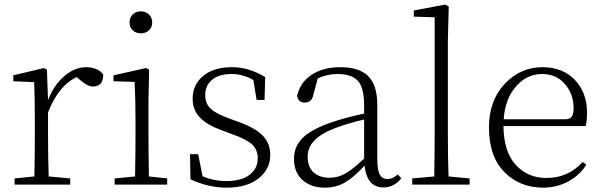

<svg xmlns="http://www.w3.org/2000/svg" viewBox="-20 -820 2676 853"><path d="M188.5 -510.7 193.4 -375Q218.8 -441.4 265.1 -481.4Q311.5 -521.5 363.3 -521.5Q389.6 -521.5 410.6 -511.7Q431.6 -502 438.5 -487.3Q438.5 -435.5 391.6 -435.5Q369.1 -435.5 332 -467.8L321.3 -477.5Q242.2 -442.4 193.4 -321.3V-225.6Q193.4 -118.2 196.3 -36.1L292 -27.3V0H44.9V-27.3L132.8 -36.1Q134.8 -145.5 134.8 -225.6V-281.2Q134.8 -380.9 131.8 -455.1L39.1 -459V-485.4L174.8 -517.6Z M555.7 -720.7Q555.7 -742.2 569.8 -755.9Q584 -769.5 605.5 -769.5Q627 -769.5 641.6 -755.9Q656.2 -742.2 656.2 -720.7Q656.2 -698.2 641.6 -685.1Q627 -671.9 605.5 -671.9Q584 -671.9 569.8 -685.1Q555.7 -698.2 555.7 -720.7ZM641.6 -36.1 722.7 -27.3V0H489.3V-27.3L580.1 -36.1Q582 -145.5 582 -225.6V-281.2Q582 -378.9 578.1 -456.1L484.4 -459V-485.4L628.9 -517.6L642.6 -510.7L639.6 -377V-225.6Q639.6 -145.5 641.6 -36.1Z M995.1 -294.9 1043 -277.3Q1117.2 -250 1148.9 -215.8Q1180.7 -181.6 1180.7 -130.9Q1180.7 -69.3 1129.4 -27.8Q1078.1 13.7 985.4 13.7Q906.2 13.7 826.2 -23.4L824.2 -134.8H860.4L879.9 -37.1Q929.7 -15.6 985.4 -15.6Q1052.7 -15.6 1088.9 -43.5Q1125 -71.3 1125 -116.2Q1125 -154.3 1101.1 -177.2Q1077.1 -200.2 1014.6 -222.7L964.8 -241.2Q902.3 -263.7 869.1 -296.9Q835.9 -330.1 835.9 -381.8Q835.9 -443.4 882.3 -482.4Q928.7 -521.5 1011.7 -521.5Q1085 -521.5 1158.2 -477.5L1155.3 -376H1120.1L1105.5 -464.8Q1057.6 -491.2 1009.8 -491.2Q952.1 -491.2 921.9 -465.3Q891.6 -439.5 891.6 -398.4Q891.6 -360.4 915 -337.9Q938.5 -315.4 995.1 -294.9Z M1597.7 -115.2V-289.1Q1529.3 -273.4 1466.8 -250Q1346.7 -204.1 1346.7 -125Q1346.7 -78.1 1373 -54.2Q1399.4 -30.3 1445.3 -30.3Q1481.4 -30.3 1514.6 -49.3Q1547.9 -68.4 1597.7 -115.2ZM1747.1 -44.9 1762.7 -28.3Q1731.4 12.7 1683.6 12.7Q1610.4 12.7 1599.6 -84Q1550.8 -31.2 1511.7 -8.8Q1472.7 13.7 1422.9 13.7Q1362.3 13.7 1324.2 -20Q1286.1 -53.7 1286.1 -114.3Q1286.1 -169.9 1325.2 -208Q1364.3 -246.1 1455.1 -277.3Q1522.5 -299.8 1597.7 -315.4V-348.6Q1597.7 -430.7 1569.8 -460.9Q1542 -491.2 1479.5 -491.2Q1434.6 -491.2 1391.6 -471.7L1373 -402.3Q1366.2 -364.3 1334 -364.3Q1304.7 -364.3 1299.8 -394.5Q1314.5 -455.1 1365.2 -488.3Q1416 -521.5 1492.2 -521.5Q1576.2 -521.5 1616.2 -481.4Q1656.2 -441.4 1656.2 -353.5V-113.3Q1656.2 -63.5 1667.5 -43.9Q1678.7 -24.4 1702.1 -24.4Q1723.6 -24.4 1747.1 -44.9Z M1972.7 -36.1 2066.4 -27.3V0H1811.5V-27.3L1909.2 -36.1Q1911.1 -151.4 1911.1 -225.6V-743.2L1818.4 -746.1V-773.4L1958 -799.8L1973.6 -791L1969.7 -638.7V-225.6Q1969.7 -123 1972.7 -36.1Z M2217.8 -290H2490.2Q2511.7 -290 2520 -301.8Q2528.3 -313.5 2528.3 -339.8Q2528.3 -402.3 2489.7 -446.8Q2451.2 -491.2 2387.7 -491.2Q2320.3 -491.2 2272 -435.5Q2223.6 -379.9 2217.8 -290ZM2582 -259.8H2216.8Q2217.8 -145.5 2271.5 -87.4Q2325.2 -29.3 2407.2 -29.3Q2504.9 -29.3 2568.4 -100.6L2585 -87.9Q2553.7 -40 2503.4 -13.2Q2453.1 13.7 2392.6 13.7Q2289.1 13.7 2220.7 -55.7Q2152.3 -125 2152.3 -253.9Q2152.3 -373 2222.2 -447.3Q2292 -521.5 2389.6 -521.5Q2480.5 -521.5 2534.2 -464.8Q2587.9 -408.2 2587.9 -320.3Q2587.9 -281.2 2582 -259.8Z"/></svg>

Font: GenYoMin TW TTF ExtraLight
Style: Regular
Weight: 250
Version: Version 1.300